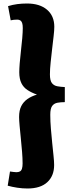

<svg xmlns="http://www.w3.org/2000/svg" viewBox="-20 -844 407 1096"><path d="M137 232Q108 232 78.5 227.5Q49 223 24 216L37 135Q46 136 56 137.5Q66 139 73 139Q86 139 94 134.5Q102 130 105.5 118.5Q109 107 109 89Q109 60 106 23Q103 -14 99 -53Q95 -92 92 -125Q89 -158 89 -176Q89 -214 101.5 -238.5Q114 -263 137 -279Q160 -295 191 -304Q160 -315 137 -330Q114 -345 102 -369.5Q90 -394 90 -432Q90 -451 92.5 -483Q95 -515 99.5 -553Q104 -591 107 -626Q110 -661 110 -684Q110 -702 106.5 -712.5Q103 -723 96 -727.5Q89 -732 78 -732Q68 -732 59 -731Q50 -730 41 -728L26 -809Q52 -817 78.5 -820.5Q105 -824 134 -824Q207 -824 248.5 -788.5Q290 -753 290 -691Q290 -671 286 -637Q282 -603 277.5 -564Q273 -525 269 -487Q265 -449 265 -419Q265 -384 276.5 -369.5Q288 -355 307.5 -351.5Q327 -348 350 -347V-261Q327 -261 308 -257.5Q289 -254 278 -239.5Q267 -225 267 -189Q267 -151 270.5 -109.5Q274 -68 278 -28Q282 12 285.5 45Q289 78 289 98Q289 160 250 196Q211 232 137 232Z"/></svg>

Font: Literata ExtraBold
Style: Regular
Weight: 800
Designer: Latin by Veronika Burian and Jose Scaglione. Greek by Irene Vlachou. Cyrillic by Vera Evstafieva.
Foundry: TypeTogether
Version: Version 3.103;gftools[0.9.29]